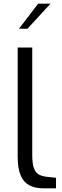

<svg xmlns="http://www.w3.org/2000/svg" viewBox="-20 -1021 334 1042"><path d="M216 1Q170 1 139 -15.5Q108 -32 92 -69.5Q76 -107 76 -171V-763H155V-181Q155 -133 164 -108.5Q173 -84 190 -74.5Q207 -65 230 -62L284 -56V1ZM83 -865 187 -1001H254L129 -865Z"/></svg>

Font: Exo Thin
Style: Regular
Weight: 400
Version: Version 2.000